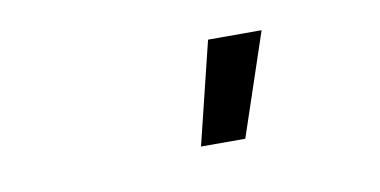

<svg xmlns="http://www.w3.org/2000/svg" viewBox="-33 -820 566 286"><g transform="rotate(-10 250.0 -677.5)"><path d="M253 -600 291 -755H372L320 -600Z"/></g></svg>

Font: Iosevka Curly Slab
Style: Italic
Weight: 400
Italic angle: -9°
Monospace: yes
Designer: Belleve Invis
Foundry: Belleve Invis
Version: Version 22.1.2; ttfautohint (v1.8.4)